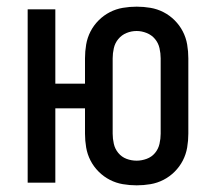

<svg xmlns="http://www.w3.org/2000/svg" viewBox="-20 -548 640 576"><path d="M390 8Q369 8 348.5 4.5Q328 1 309.5 -8.5Q291 -18 276 -33Q261 -48 251.5 -66.5Q242 -85 238.5 -105.5Q235 -126 235 -147V-223H146V0H63V-520H146V-297H235V-373Q235 -394 238.5 -414.5Q242 -435 251.5 -453.5Q261 -472 276 -487Q291 -502 309.5 -511.5Q328 -521 348.5 -524.5Q369 -528 390 -528Q411 -528 431.5 -524.5Q452 -521 470.5 -511.5Q489 -502 504 -487Q519 -472 528.5 -453.5Q538 -435 541.5 -414.5Q545 -394 545 -373V-147Q545 -126 541.5 -105.5Q538 -85 528.5 -66.5Q519 -48 504 -33Q489 -18 470.5 -8.5Q452 1 431.5 4.5Q411 8 390 8ZM390 -66Q405 -66 420 -71.5Q435 -77 445 -89Q455 -101 458.5 -116.5Q462 -132 462 -147V-373Q462 -388 458.5 -403.5Q455 -419 445 -431Q435 -443 420 -449Q405 -455 390 -455Q374 -455 359.5 -449Q345 -443 335 -431Q325 -419 321.5 -403.5Q318 -388 318 -373V-147Q318 -132 321.5 -116.5Q325 -101 335 -89Q345 -77 359.5 -71.5Q374 -66 390 -66Z"/></svg>

Font: Iosevka SS04 Extended
Style: Regular
Weight: 400
Width: 7
Monospace: yes
Designer: Belleve Invis
Foundry: Belleve Invis
Version: Version 19.0.0; ttfautohint (v1.8.4)